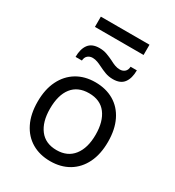

<svg xmlns="http://www.w3.org/2000/svg" viewBox="-207 -994 1030 1128"><g transform="rotate(30 308.0 -430.0)"><path d="M308 12Q236.5 12 183 -19.5Q129.5 -51 99.8 -110.8Q70 -170.5 70 -255Q70 -338.5 99.8 -398.5Q129.5 -458.5 183 -490.8Q236.5 -523 308 -523Q380 -523 433.8 -491.5Q487.5 -460 517 -400Q546.5 -340 546.5 -256Q546.5 -172.5 517 -112.5Q487.5 -52.5 433.8 -20.2Q380 12 308 12ZM308 -63Q382 -63 422.2 -114.5Q462.5 -166 462.5 -256Q462.5 -345.5 423.5 -397Q384.5 -448.5 308 -448.5Q232.5 -448.5 193 -398.2Q153.5 -348 153.5 -255Q153.5 -166 193 -114.5Q232.5 -63 308 -63ZM386.5 -589.5Q357.5 -589.5 333.5 -598.5Q309.5 -607.5 289 -618Q272 -626.5 255.5 -632.8Q239 -639 221.5 -639Q203 -639 189.5 -627.8Q176 -616.5 174.5 -593.5H131.5Q131.5 -647.5 154.5 -678.2Q177.5 -709 228.5 -709Q257 -709 280.2 -700.2Q303.5 -691.5 324 -681.5Q341 -672 358.2 -665.5Q375.5 -659 393.5 -659Q412.5 -659 426 -670.5Q439.5 -682 440.5 -705H483Q483 -651 460 -620.2Q437 -589.5 386.5 -589.5ZM142 -803V-872.5H472V-803Z"/></g></svg>

Font: Overpass Mono
Style: Regular
Weight: 400
Designer: Delve Withrington, Dave Bailey
Foundry: Delve Fonts LLC
Version: Version 4.000